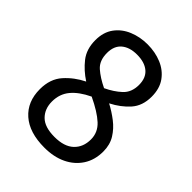

<svg xmlns="http://www.w3.org/2000/svg" viewBox="-207 -840 966 966"><g transform="rotate(45 275.5 -357.5)"><path d="M276 10Q169 10 110.5 -41.5Q52 -93 52 -182Q52 -255 92.5 -300.5Q133 -346 190 -374Q142 -405 108.5 -447.5Q75 -490 75 -554Q75 -611 103 -649Q131 -687 177 -706Q223 -725 276 -725Q331 -725 376.5 -706Q422 -687 449.5 -649Q477 -611 477 -553Q477 -488 440.5 -447Q404 -406 349 -378Q387 -358 421.5 -331.5Q456 -305 478 -269.5Q500 -234 500 -186Q500 -126 471.5 -82Q443 -38 393 -14Q343 10 276 10ZM277 -414Q324 -436 357 -466.5Q390 -497 390 -550Q390 -600 359.5 -625.5Q329 -651 275 -651Q223 -651 192.5 -625.5Q162 -600 162 -550Q162 -495 194.5 -466.5Q227 -438 277 -414ZM274 -64Q343 -64 378 -97Q413 -130 413 -185Q413 -235 375 -270Q337 -305 263 -340Q202 -311 170.5 -273Q139 -235 139 -181Q139 -129 171.5 -96.5Q204 -64 274 -64Z"/></g></svg>

Font: Noto Sans Bengali UI
Style: Regular
Weight: 400
Designer: Jelle Bosma - Monotype Design Team
Foundry: Monotype Imaging Inc.
Version: Version 2.003; ttfautohint (v1.8.4.7-5d5b)